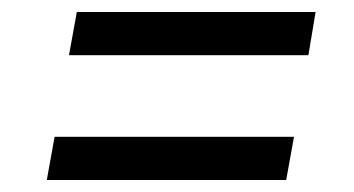

<svg xmlns="http://www.w3.org/2000/svg" viewBox="-20 -451 590 320"><path d="M95 -359 108 -431H506L494 -359ZM58 -151 71 -223H470L457 -151Z"/></svg>

Font: DM Sans 18pt
Style: Italic
Weight: 400
Italic angle: -10°
Designer: Colophon Foundry, Jonny Pinhorn
Foundry: Colophon Foundry
Version: Version 4.004;gftools[0.9.30]